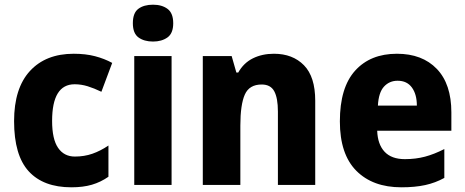

<svg xmlns="http://www.w3.org/2000/svg" viewBox="-20 -788 1981 818"><path d="M284 10Q165 10 102.5 -58Q40 -126 40 -272Q40 -412 107.5 -485.5Q175 -559 294 -559Q345 -559 385 -548.5Q425 -538 458 -520L412 -397Q381 -412 353.5 -420.5Q326 -429 298 -429Q202 -429 202 -273Q202 -195 227.5 -158Q253 -121 299 -121Q339 -121 373.5 -133Q408 -145 442 -168V-35Q409 -12 371.5 -1Q334 10 284 10Z M632 -768Q670 -768 694 -750Q718 -732 718 -689Q718 -646 693.5 -628.5Q669 -611 632 -611Q594 -611 570 -628.5Q546 -646 546 -689Q546 -733 569.5 -750.5Q593 -768 632 -768ZM711 -549V0H552V-549Z M1147 -559Q1227 -559 1275 -510Q1323 -461 1323 -359V0H1164V-313Q1164 -370 1148.5 -399Q1133 -428 1095 -428Q1042 -428 1023 -385Q1004 -342 1004 -253V0H844V-549H967L987 -479H995Q1018 -520 1057.5 -539.5Q1097 -559 1147 -559Z M1671 -559Q1779 -559 1841 -494.5Q1903 -430 1903 -309V-231H1587Q1589 -173 1618.5 -141.5Q1648 -110 1705 -110Q1751 -110 1790.5 -120.5Q1830 -131 1873 -153V-30Q1835 -9 1791.5 0.5Q1748 10 1690 10Q1568 10 1498 -60.5Q1428 -131 1428 -271Q1428 -415 1493 -487Q1558 -559 1671 -559ZM1674 -444Q1639 -444 1616 -419Q1593 -394 1590 -338H1756Q1756 -386 1735 -415Q1714 -444 1674 -444Z"/></svg>

Font: Noto Sans Gurmukhi SemiCondensed ExtraBold
Style: Regular
Weight: 800
Width: 4
Designer: Jelle Bosma - Monotype Design Team
Foundry: Monotype Imaging Inc.
Version: Version 2.004; ttfautohint (v1.8.4.7-5d5b)